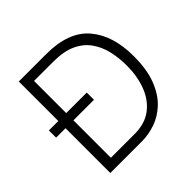

<svg xmlns="http://www.w3.org/2000/svg" viewBox="-167 -819 979 979"><g transform="rotate(-45 322.0 -330.0)"><path d="M96 0V-323H28V-375H96V-660H293Q454 -660 528 -573.5Q602 -487 602 -337Q602 -240 576.5 -175Q551 -110 510 -71.5Q469 -33 420 -16.5Q371 0 324 0ZM301 -323H153V-53H324Q399 -53 447.5 -90Q496 -127 519.5 -189.5Q543 -252 543 -328Q543 -383 531.5 -433Q520 -483 492 -522.5Q464 -562 415.5 -584.5Q367 -607 293 -607H153V-375H301Z"/></g></svg>

Font: Bricolage Grotesque 48pt ExtraLight
Style: Regular
Weight: 200
Designer: Mathieu Triay
Foundry: Atelier Triay
Version: Version 1.000; ttfautohint (v1.8.4.7-5d5b);gftools[0.9.32]